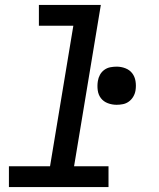

<svg xmlns="http://www.w3.org/2000/svg" viewBox="-20 -755 640 775"><path d="M16 0V-84H182L276 -651H137V-735H387L279 -84H418V0ZM451 -332Q432 -332 415 -338.5Q398 -345 387.5 -358.5Q377 -372 374.5 -390.5Q372 -409 375 -428Q377 -441 383.5 -453Q390 -465 401 -473Q412 -481 425 -483.5Q438 -486 451 -486Q469 -486 486 -479.5Q503 -473 513.5 -459.5Q524 -446 527 -427.5Q530 -409 527 -390Q525 -377 518 -365Q511 -353 500 -345Q489 -337 476 -334.5Q463 -332 451 -332Z"/></svg>

Font: Iosevka Curly Slab MdExObl
Style: Regular
Weight: 500
Width: 7
Italic angle: -9°
Monospace: yes
Designer: Belleve Invis
Foundry: Belleve Invis
Version: Version 11.1.0; ttfautohint (v1.8.3)